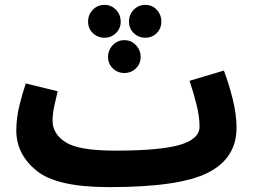

<svg xmlns="http://www.w3.org/2000/svg" viewBox="-20 -748 1043 789"><path d="M429 21Q718 21 835 -38.5Q952 -98 952 -223Q952 -278 936 -342Q920 -406 900 -458L759 -416Q776 -365 788 -316.5Q800 -268 800 -228Q800 -176 718 -152.5Q636 -129 455 -129ZM428 21 474 -11 454 -129Q303 -129 249.5 -163.5Q196 -198 196 -252Q196 -280 203 -312Q210 -344 217 -373L86 -405Q73 -368 60 -315.5Q47 -263 47 -211Q47 -115 129.5 -47Q212 21 428 21ZM410 -593Q437 -593 456.5 -612Q476 -631 476 -659Q476 -688 456.5 -708Q437 -728 410 -728Q381 -728 361.5 -708Q342 -688 342 -659Q342 -631 361.5 -612Q381 -593 410 -593ZM577 -593Q605 -593 624 -612Q643 -631 643 -659Q643 -688 624 -708Q605 -728 577 -728Q549 -728 529.5 -708Q510 -688 510 -659Q510 -631 529.5 -612Q549 -593 577 -593ZM491 -448Q519 -448 538.5 -467Q558 -486 558 -514Q558 -542 538.5 -562.5Q519 -583 491 -583Q463 -583 443.5 -562.5Q424 -542 424 -514Q424 -486 443.5 -467Q463 -448 491 -448Z"/></svg>

Font: Noto Sans Arabic SemiCondensed Extra
Style: Regular
Weight: 800
Width: 4
Designer: Nadine Chahine - Monotype Design Team
Foundry: Monotype Imaging Inc.
Version: Version 1.902